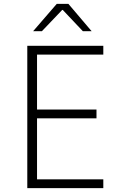

<svg xmlns="http://www.w3.org/2000/svg" viewBox="-20 -965 640 985"><path d="M510 0H120V-730H510V-685H170V-403H475V-358H170V-45H510ZM195 -805H150L271 -945H331L450 -805H405L302 -914H299Z"/></svg>

Font: JetBrains Mono Extra Light
Style: Regular
Weight: 200
Monospace: yes
Designer: Philipp Nurullin, Konstantin Bulenkov
Foundry: JetBrains
Version: 2.002